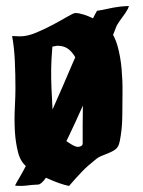

<svg xmlns="http://www.w3.org/2000/svg" viewBox="-20 -608 471 634"><path d="M229 -565Q240 -565 256 -560Q272 -555 288.5 -547Q305 -539 319 -529.5Q333 -520 340 -512Q359 -490 368.5 -455Q378 -420 381.5 -381Q385 -342 384.5 -303.5Q384 -265 384 -237Q384 -228 383.5 -211.5Q383 -195 381 -177.5Q379 -160 376 -144.5Q373 -129 368 -122Q363 -115 354 -110Q345 -105 335 -101Q325 -97 315 -93Q305 -89 299 -84Q284 -72 272.5 -62Q261 -52 251 -41.5Q241 -31 230.5 -19.5Q220 -8 208 6Q193 3 174.5 -3.5Q156 -10 136.5 -19Q117 -28 99.5 -37.5Q82 -47 70 -56Q48 -72 39.5 -105.5Q31 -139 29 -177Q27 -215 29 -253Q31 -291 31 -316Q31 -361 29 -406Q27 -451 20 -489L47 -488Q70 -488 99 -500Q128 -512 155 -526.5Q182 -541 202.5 -553Q223 -565 229 -565ZM152 -441Q147 -382 150 -316.5Q153 -251 157 -187Q157 -180 167 -169.5Q177 -159 190.5 -148.5Q204 -138 217 -130.5Q230 -123 237 -123Q242 -123 247.5 -125.5Q253 -128 253 -135V-197Q253 -213 253.5 -238.5Q254 -264 253 -293Q252 -322 248.5 -351.5Q245 -381 235.5 -404.5Q226 -428 210 -442.5Q194 -457 169 -457L153 -454ZM365.3 -523.3Q363.4 -517.5 353 -491.9Q342.7 -466.3 326.9 -428.4Q311.2 -390.5 291 -344.3Q270.8 -298.1 249.7 -250.5Q228.5 -202.8 206.9 -157.7Q185.2 -112.6 166 -77.6Q146.8 -42.6 131.6 -20.9Q116.3 0.7 106.5 1.4Q93.7 2.1 88.7 2.5Q83.8 2.9 80.4 3.2Q76.9 3.6 72 4.3Q67.1 5 54.3 5.8Q47.4 5.8 41 5.8Q34.6 5.8 29.7 4.3Q35.6 -7.2 44.5 -22Q53.3 -36.8 66.6 -62.1Q79.9 -87.3 99.1 -127Q118.3 -166.7 145.8 -228.8Q149.8 -238.2 161.6 -264.9Q173.4 -291.6 188.7 -326.6Q203.9 -361.6 220.6 -400.9Q237.4 -440.3 253.1 -474.9Q268.9 -509.6 281.7 -536.3Q294.5 -563 300.4 -572.4Q319.1 -575.2 331.4 -578.1Q343.7 -581 354 -582.8Q364.4 -584.6 376.2 -586.1Q388 -587.5 405.7 -588.2L402.7 -579.6Q394.9 -565.1 384 -551.1Q373.2 -537 365.3 -523.3Z"/></svg>

Font: CAT Schmalfette Thannhaeuser
Style: Regular
Weight: 700
Designer: Peter Wiegel nach Herbert Thanhaeuser 1939/40
Foundry: CAT-Fonts, Peter Wiegel
Version: Version 1.000